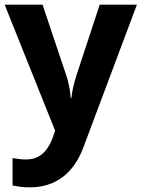

<svg xmlns="http://www.w3.org/2000/svg" viewBox="-20 -566 609 826"><path d="M0 -546H163L266 -239Q271 -224 274.5 -209Q278 -194 280.5 -178Q283 -162 284 -144H287Q290 -170 295.5 -193.5Q301 -217 308 -239L409 -546H569L338 70Q317 126 283.5 164Q250 202 206 221Q162 240 110 240Q85 240 66.5 237.5Q48 235 34 232V114Q45 116 60.5 118Q76 120 93 120Q124 120 146.5 107Q169 94 184 71.5Q199 49 208 23L217 -4Z"/></svg>

Font: Noto Sans Kannada
Style: Regular
Weight: 400
Designer: Jelle Bosma - Monotype Design Team
Foundry: Monotype Imaging Inc.
Version: Version 2.003